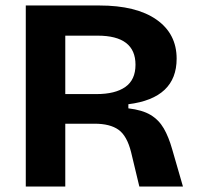

<svg xmlns="http://www.w3.org/2000/svg" viewBox="-20 -680 721 700"><path d="M74 0V-660H342Q477 -660 550.5 -608.5Q624 -557 624 -466Q624 -322 448 -300V-285Q499 -279 529 -261Q559 -243 577 -212Q595 -181 608 -135L647 0H488L458 -125Q443 -185 412 -207Q381 -229 325 -229H218V0ZM218 -337H332Q400 -337 437 -363Q474 -389 474 -444Q474 -550 336 -550H218Z"/></svg>

Font: Bricolage Grotesque 12pt Bricolage Grotesque 10pt Regular
Style: Bold
Weight: 700
Designer: Mathieu Triay
Foundry: Atelier Triay
Version: Version 1.001; ttfautohint (v1.8.4.7-5d5b);gftools[0.9.33.de